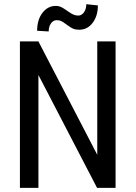

<svg xmlns="http://www.w3.org/2000/svg" viewBox="-20 -912 659 932"><path d="M455.1 -885.7Q455.1 -834.5 429.7 -801Q404.3 -767.6 364.3 -767.6Q347.2 -767.6 335 -772.7Q322.8 -777.8 303.2 -792.7Q283.7 -807.6 274.9 -810.8Q266.1 -814 254.9 -814Q238.3 -814 227.3 -798.3Q216.3 -782.7 216.3 -759.3L160.2 -762.7Q160.2 -815.9 186 -849.6Q211.9 -883.3 250.5 -883.3Q265.1 -883.3 276.9 -877.7Q288.6 -872.1 306.4 -859.4Q324.2 -846.7 335.4 -841.6Q346.7 -836.4 359.9 -836.4Q376.5 -836.4 387.7 -852.3Q398.9 -868.2 398.9 -891.6ZM541 0H451.2L166.5 -547.9V0H76.7V-710.9H166.5L452.1 -160.6V-710.9H541Z"/></svg>

Font: TypoPRO Roboto
Style: Regular
Weight: 400
Designer: Google
Version: Version 2.136; 2016